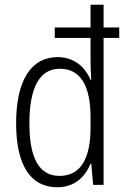

<svg xmlns="http://www.w3.org/2000/svg" viewBox="-20 -780 533 810"><path d="M222 10C296 10 339 -35 362 -89H365L373 0H417V-620H483V-664H417V-760H362V-664H211V-620H362V-524C362 -500 363 -471 365 -443H362C340 -496 294 -539 223 -539C112 -539 48 -442 48 -260C48 -84 108 10 222 10ZM231 -38C143 -38 104 -116 104 -260C104 -410 147 -490 232 -490C321 -490 362 -417 362 -284V-242C362 -110 320 -38 231 -38Z"/></svg>

Font: Noto Sans Arabic UI Cn Lt
Style: Regular
Weight: 300
Width: 3
Designer: Monotype Design Team, Nadine Chahine and Nizar Qandah
Foundry: Monotype Imaging Inc.
Version: Version 2.010